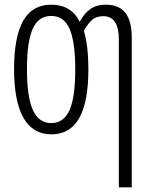

<svg xmlns="http://www.w3.org/2000/svg" viewBox="-20 -563 640 819"><path d="M487 -394Q487 -494 421 -494Q390 -494 371.5 -477Q353 -460 338 -431Q357 -366 357 -267Q357 -129 318 -59.5Q279 10 199 10Q120 10 80 -60.5Q40 -131 40 -268Q40 -406 79 -474.5Q118 -543 198 -543Q284 -543 320 -470Q337 -503 363.5 -523Q390 -543 433 -543Q542 -543 542 -404V236H487ZM301 -267Q301 -384 277 -439.5Q253 -495 198 -495Q144 -495 119.5 -440Q95 -385 95 -268Q95 -150 120 -94Q145 -38 199 -38Q252 -38 276.5 -93Q301 -148 301 -267Z"/></svg>

Font: Noto Sans Mono UI Light
Style: Regular
Weight: 300
Monospace: yes
Designer: Monotype Design team
Foundry: Monotype Imaging Inc.
Version: Version 1.000